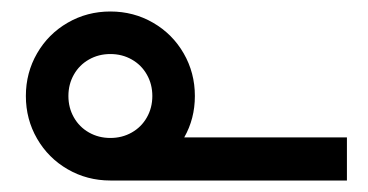

<svg xmlns="http://www.w3.org/2000/svg" viewBox="-20 -313 640 334"><path d="M25 -146Q25 -186.5 44.5 -220.2Q64 -254 97.8 -273.5Q131.5 -293 172 -293Q212.5 -293 246.2 -273.5Q280 -254 299.5 -220.2Q319 -186.5 319 -146Q319 -106.5 300.5 -74H583.5V1H174H172Q131.5 1 97.8 -18.5Q64 -38 44.5 -71.8Q25 -105.5 25 -146ZM172 -73Q192.5 -73 209.2 -82.5Q226 -92 235.5 -108.8Q245 -125.5 245 -146Q245 -166.5 235.5 -183.2Q226 -200 209.2 -209.5Q192.5 -219 172 -219Q151.5 -219 134.8 -209.5Q118 -200 108.5 -183.2Q99 -166.5 99 -146Q99 -125.5 108.5 -108.8Q118 -92 134.8 -82.5Q151.5 -73 172 -73Z"/></svg>

Font: JuliaMono Medium
Style: Regular
Weight: 500
Monospace: yes
Designer: cormullion
Foundry: corm
Version: Version 0.054; ttfautohint (v1.8.4)